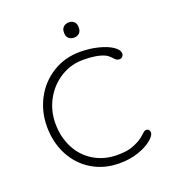

<svg xmlns="http://www.w3.org/2000/svg" viewBox="-124 -748 761 852"><g transform="rotate(-20 256.5 -322.5)"><path d="M473 -444Q473 -436 467.5 -430Q462 -424 454 -424Q445 -424 440.5 -427Q436 -430 428 -438Q415 -453 401 -460Q365 -477 299 -477Q242 -477 193.5 -447Q145 -417 116.5 -365.5Q88 -314 88 -253Q88 -189 114.5 -137.5Q141 -86 189.5 -57Q238 -28 299 -28Q339 -28 362 -35Q385 -42 408 -55Q424 -65 436 -77Q441 -82 446 -85.5Q451 -89 456 -89Q464 -89 468.5 -84Q473 -79 473 -71Q473 -57 450 -37.5Q427 -18 386.5 -4Q346 10 296 10Q224 10 167.5 -24Q111 -58 79.5 -118Q48 -178 48 -253Q48 -323 79.5 -383Q111 -443 168.5 -479Q226 -515 300 -515Q343 -515 383.5 -505Q424 -495 448.5 -478.5Q473 -462 473 -444ZM262 -615V-623Q262 -637 272 -646Q282 -655 298 -655Q312 -655 321.5 -646Q331 -637 331 -623V-615Q331 -601 321.5 -592Q312 -583 297 -583Q281 -583 271.5 -592Q262 -601 262 -615Z"/></g></svg>

Font: Quicksand Light
Style: Regular
Weight: 300
Designer: Andrew Paglinawan
Foundry: Andrew Paglinawan
Version: Version 3.000